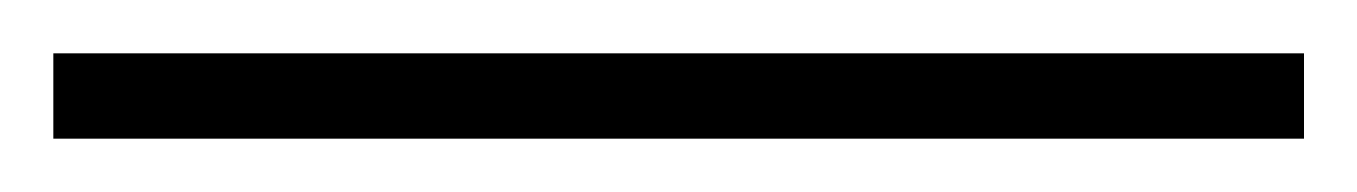

<svg xmlns="http://www.w3.org/2000/svg" viewBox="-25 63 509 72"><path d="M-5 115H464V83H-5Z"/></svg>

Font: Noto Serif Myanmar ExtraLight
Style: Regular
Weight: 200
Designer: Ben Mitchell and the Monotype Design Team
Foundry: Monotype Imaging Inc.
Version: Version 2.106